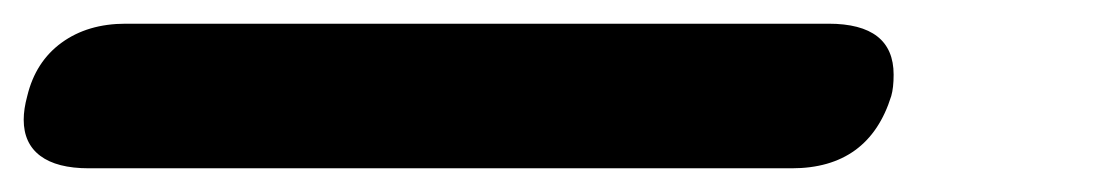

<svg xmlns="http://www.w3.org/2000/svg" viewBox="-36 1 925 162"><path d="M70 21H663Q718 21 718 64Q718 75 716 82Q697 143 632 143H39Q12 143 -2 132.5Q-16 122 -16 102Q-16 93 -13 82Q-6 53 16 37Q38 21 70 21Z"/></svg>

Font: Shrikhand
Style: Regular
Weight: 400
Italic angle: -14°
Version: Version 1.000;PS 1.000;hotconv 1.0.88;makeotf.lib2.5.647800